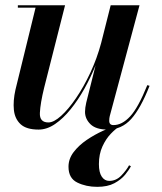

<svg xmlns="http://www.w3.org/2000/svg" viewBox="-20 -480 614 726"><path d="M475 148.5Q468 162.5 453 180.8Q438 199 412.5 212.8Q387 226.5 347.5 226.5Q305.5 226.5 272.2 210.2Q239 194 239 150.5Q239 120.5 258.5 95Q278 69.5 307.8 49.2Q337.5 29 370.2 14.2Q403 -0.5 429.5 -9L433 -2.5Q417.5 6.5 399 25.8Q380.5 45 367.2 74Q354 103 354 140.5Q354 172 364.8 188Q375.5 204 393 204Q419.5 204 439 183.5Q458.5 163 468 145ZM226 -460 147 -148.5Q132.5 -89.5 130.8 -53.2Q129 -17 163 -17Q183.5 -17 211 -41.8Q238.5 -66.5 267.5 -109Q296.5 -151.5 321.8 -205.5Q347 -259.5 362.5 -317.5L398.5 -460H507.5L395 -41Q393 -33 393 -23.5Q393 -7 409 -7Q441.5 -7 472 -39.8Q502.5 -72.5 537 -158L545.5 -155.5Q512 -70 476 -30Q440 10 387 10Q343 10 322.2 -10.2Q301.5 -30.5 301.5 -57Q301.5 -71.5 306 -91.5L341.5 -233Q323.5 -188.5 299.5 -145.2Q275.5 -102 247.2 -67Q219 -32 188.2 -11Q157.5 10 126 10Q80 10 58 -10.2Q36 -30.5 32.5 -64.5Q29 -98.5 38.5 -141L114.5 -451H47.5V-460Z"/></svg>

Font: Bodoni* 24pt Medium
Style: Italic
Weight: 500
Italic angle: -13°
Version: Version 2.3